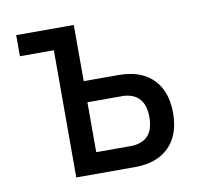

<svg xmlns="http://www.w3.org/2000/svg" viewBox="-64 -591 728 663"><g transform="rotate(-10 300.0 -260.0)"><path d="M152 0V-446H33V-520H235V-323H359Q380 -323 401.5 -319Q423 -315 442.5 -305.5Q462 -296 477.5 -280.5Q493 -265 502.5 -245.5Q512 -226 516 -204.5Q520 -183 520 -161Q520 -140 516 -118.5Q512 -97 502.5 -77.5Q493 -58 477.5 -42.5Q462 -27 442.5 -17.5Q423 -8 401.5 -4Q380 0 359 0ZM359 -74Q375 -74 391.5 -80Q408 -86 418.5 -98.5Q429 -111 433 -128Q437 -145 437 -161Q437 -178 433 -194.5Q429 -211 418.5 -224Q408 -237 391.5 -243Q375 -249 359 -249H235V-74Z"/></g></svg>

Font: Iosevka Extended
Style: Regular
Weight: 400
Width: 7
Monospace: yes
Designer: Belleve Invis
Foundry: Belleve Invis
Version: Version 32.5.0; ttfautohint (v1.8.4)